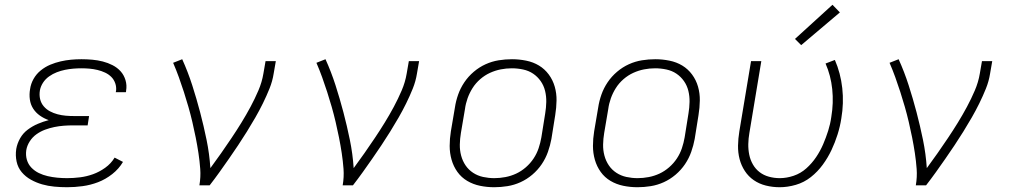

<svg xmlns="http://www.w3.org/2000/svg" viewBox="-20 -776 4240 804"><path d="M261 8Q234 8 207.5 5.5Q181 3 156.5 -4Q132 -11 109.5 -23.5Q87 -36 71 -55Q55 -74 49.5 -99.5Q44 -125 48 -152Q52 -175 64 -196.5Q76 -218 96 -233Q116 -248 138.5 -257.5Q161 -267 184 -273Q164 -280 147 -292Q130 -304 119 -321Q108 -338 105 -359.5Q102 -381 106 -403Q109 -425 120.5 -445.5Q132 -466 150.5 -481Q169 -496 190.5 -505Q212 -514 234 -519Q256 -524 277.5 -526Q299 -528 321 -528Q344 -528 366.5 -526Q389 -524 410.5 -518.5Q432 -513 451.5 -503Q471 -493 485 -477.5Q499 -462 505.5 -440.5Q512 -419 508 -396Q508 -395 508 -393.5Q508 -392 507 -390H465Q465 -391 465 -392Q465 -393 466 -395Q468 -412 462.5 -427.5Q457 -443 446 -454Q435 -465 420 -472Q405 -479 388.5 -483Q372 -487 355 -488.5Q338 -490 321 -490Q304 -490 286.5 -488.5Q269 -487 252 -483.5Q235 -480 218 -473.5Q201 -467 185.5 -456Q170 -445 160 -429.5Q150 -414 147 -397Q144 -378 148 -361Q152 -344 163 -331Q174 -318 189 -310Q204 -302 221 -297.5Q238 -293 255.5 -291.5Q273 -290 292 -290H353L347 -251H285Q266 -251 246.5 -249.5Q227 -248 207.5 -244Q188 -240 169 -233Q150 -226 133 -214Q116 -202 104.5 -184Q93 -166 90 -147Q87 -126 92.5 -107Q98 -88 111.5 -74Q125 -60 142.5 -51.5Q160 -43 179.5 -38.5Q199 -34 219.5 -32Q240 -30 261 -30Q288 -30 315.5 -33.5Q343 -37 369.5 -46.5Q396 -56 420.5 -73.5Q445 -91 460 -116L495 -98Q478 -69 450 -47Q422 -25 390.5 -13Q359 -1 326 3.5Q293 8 261 8Z M815 0Q821 -35 818.5 -68.5Q816 -102 811 -135Q806 -168 799.5 -200.5Q793 -233 785.5 -265Q778 -297 769 -328.5Q760 -360 750 -391Q740 -422 729 -452.5Q718 -483 705 -513L743 -528Q767 -475 785 -419Q803 -363 818 -306Q833 -249 845 -190.5Q857 -132 861 -72Q884 -103 906 -134.5Q928 -166 949.5 -198Q971 -230 991 -262.5Q1011 -295 1029 -328.5Q1047 -362 1062 -397Q1077 -432 1083 -468L1092 -520H1135L1126 -468Q1121 -436 1108.5 -405Q1096 -374 1081 -343.5Q1066 -313 1049 -283.5Q1032 -254 1014 -225Q996 -196 977 -167.5Q958 -139 938.5 -111Q919 -83 899 -55Q879 -27 858 0Z M1415 0Q1421 -35 1418.5 -68.5Q1416 -102 1411 -135Q1406 -168 1399.5 -200.5Q1393 -233 1385.5 -265Q1378 -297 1369 -328.5Q1360 -360 1350 -391Q1340 -422 1329 -452.5Q1318 -483 1305 -513L1343 -528Q1367 -475 1385 -419Q1403 -363 1418 -306Q1433 -249 1445 -190.5Q1457 -132 1461 -72Q1484 -103 1506 -134.5Q1528 -166 1549.5 -198Q1571 -230 1591 -262.5Q1611 -295 1629 -328.5Q1647 -362 1662 -397Q1677 -432 1683 -468L1692 -520H1735L1726 -468Q1721 -436 1708.5 -405Q1696 -374 1681 -343.5Q1666 -313 1649 -283.5Q1632 -254 1614 -225Q1596 -196 1577 -167.5Q1558 -139 1538.5 -111Q1519 -83 1499 -55Q1479 -27 1458 0Z M2050 8Q2050 8 2050 8Q2050 8 2050 8H2049Q2019 8 1990 2Q1961 -4 1936.5 -18.5Q1912 -33 1895.5 -56Q1879 -79 1871 -107Q1863 -135 1863 -165Q1863 -195 1868 -226L1885 -326Q1889 -353 1898.5 -380Q1908 -407 1924.5 -431.5Q1941 -456 1964 -475.5Q1987 -495 2013.5 -507Q2040 -519 2068 -523.5Q2096 -528 2124 -528Q2124 -528 2124 -528Q2124 -528 2124 -528Q2154 -528 2183.5 -522Q2213 -516 2237 -501.5Q2261 -487 2278 -464Q2295 -441 2303 -413Q2311 -385 2310.5 -355Q2310 -325 2305 -294L2289 -194Q2284 -167 2274.5 -140Q2265 -113 2248.5 -88.5Q2232 -64 2209 -44.5Q2186 -25 2159.5 -13Q2133 -1 2105 3.5Q2077 8 2050 8ZM2050 -30Q2073 -30 2096.5 -34.5Q2120 -39 2141.5 -49Q2163 -59 2182 -75.5Q2201 -92 2214.5 -112.5Q2228 -133 2235.5 -155.5Q2243 -178 2247 -201L2263 -301Q2267 -325 2267.5 -349Q2268 -373 2262.5 -395.5Q2257 -418 2244 -436.5Q2231 -455 2212.5 -467.5Q2194 -480 2170.5 -485Q2147 -490 2123 -490Q2100 -490 2077 -485.5Q2054 -481 2032 -471Q2010 -461 1991 -444.5Q1972 -428 1959 -407.5Q1946 -387 1938 -364.5Q1930 -342 1927 -319L1910 -219Q1906 -195 1905.5 -171Q1905 -147 1911 -124.5Q1917 -102 1929.5 -83.5Q1942 -65 1961 -52.5Q1980 -40 2003 -35Q2026 -30 2050 -30Z M2650 8Q2650 8 2650 8Q2650 8 2650 8H2649Q2619 8 2590 2Q2561 -4 2536.5 -18.5Q2512 -33 2495.5 -56Q2479 -79 2471 -107Q2463 -135 2463 -165Q2463 -195 2468 -226L2485 -326Q2489 -353 2498.5 -380Q2508 -407 2524.5 -431.5Q2541 -456 2564 -475.5Q2587 -495 2613.5 -507Q2640 -519 2668 -523.5Q2696 -528 2724 -528Q2724 -528 2724 -528Q2724 -528 2724 -528Q2754 -528 2783.5 -522Q2813 -516 2837 -501.5Q2861 -487 2878 -464Q2895 -441 2903 -413Q2911 -385 2910.5 -355Q2910 -325 2905 -294L2889 -194Q2884 -167 2874.5 -140Q2865 -113 2848.5 -88.5Q2832 -64 2809 -44.5Q2786 -25 2759.5 -13Q2733 -1 2705 3.5Q2677 8 2650 8ZM2650 -30Q2673 -30 2696.5 -34.5Q2720 -39 2741.5 -49Q2763 -59 2782 -75.5Q2801 -92 2814.5 -112.5Q2828 -133 2835.5 -155.5Q2843 -178 2847 -201L2863 -301Q2867 -325 2867.5 -349Q2868 -373 2862.5 -395.5Q2857 -418 2844 -436.5Q2831 -455 2812.5 -467.5Q2794 -480 2770.5 -485Q2747 -490 2723 -490Q2700 -490 2677 -485.5Q2654 -481 2632 -471Q2610 -461 2591 -444.5Q2572 -428 2559 -407.5Q2546 -387 2538 -364.5Q2530 -342 2527 -319L2510 -219Q2506 -195 2505.5 -171Q2505 -147 2511 -124.5Q2517 -102 2529.5 -83.5Q2542 -65 2561 -52.5Q2580 -40 2603 -35Q2626 -30 2650 -30Z M3245 8Q3215 8 3187 1Q3159 -6 3136.5 -21.5Q3114 -37 3099 -60Q3084 -83 3077 -110Q3070 -137 3070.5 -166.5Q3071 -196 3076 -226L3125 -520H3168L3118 -219Q3114 -196 3113.5 -173Q3113 -150 3117.5 -128Q3122 -106 3133 -87Q3144 -68 3161 -55Q3178 -42 3200 -36Q3222 -30 3245 -30Q3274 -30 3303.5 -40Q3333 -50 3356.5 -71Q3380 -92 3397.5 -118Q3415 -144 3427 -172Q3439 -200 3448 -228.5Q3457 -257 3461 -286Q3471 -345 3465 -402.5Q3459 -460 3437 -510L3476 -525Q3500 -470 3507 -407Q3514 -344 3503 -280Q3498 -247 3487.5 -213.5Q3477 -180 3462 -148Q3447 -116 3425.5 -86.5Q3404 -57 3375.5 -34.5Q3347 -12 3312.5 -2Q3278 8 3245 8ZM3335 -587 3309 -613 3466 -756 3497 -724Z M3815 0Q3821 -35 3818.5 -68.5Q3816 -102 3811 -135Q3806 -168 3799.5 -200.5Q3793 -233 3785.5 -265Q3778 -297 3769 -328.5Q3760 -360 3750 -391Q3740 -422 3729 -452.5Q3718 -483 3705 -513L3743 -528Q3767 -475 3785 -419Q3803 -363 3818 -306Q3833 -249 3845 -190.5Q3857 -132 3861 -72Q3884 -103 3906 -134.5Q3928 -166 3949.5 -198Q3971 -230 3991 -262.5Q4011 -295 4029 -328.5Q4047 -362 4062 -397Q4077 -432 4083 -468L4092 -520H4135L4126 -468Q4121 -436 4108.5 -405Q4096 -374 4081 -343.5Q4066 -313 4049 -283.5Q4032 -254 4014 -225Q3996 -196 3977 -167.5Q3958 -139 3938.5 -111Q3919 -83 3899 -55Q3879 -27 3858 0Z"/></svg>

Font: Iosevka SS04 XLt Ex
Style: Italic
Weight: 200
Width: 7
Italic angle: -9°
Monospace: yes
Designer: Belleve Invis
Foundry: Belleve Invis
Version: Version 19.0.0; ttfautohint (v1.8.4)